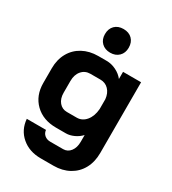

<svg xmlns="http://www.w3.org/2000/svg" viewBox="-219 -842 1043 1161"><g transform="rotate(30 303.0 -261.0)"><path d="M60 38H194Q196 60 212 73.5Q228 87 252 87H342Q373 87 392.5 61.5Q412 36 412 -5V-52Q392 -30 363.5 -17Q335 -4 309 -4H240Q149 -4 93.5 -58Q38 -112 38 -200V-302Q38 -363 64 -409.5Q90 -456 137 -481.5Q184 -507 245 -507H303Q337 -507 369.5 -491Q402 -475 422 -449V-499H548V-5Q548 57 522.5 104Q497 151 450 177Q403 203 342 203H252Q172 203 119 157.5Q66 112 60 38ZM318 -119Q356 -119 382 -150.5Q408 -182 412 -233V-302Q408 -342 385 -366Q362 -390 327 -390H257Q220 -390 197 -363Q174 -336 174 -292V-210Q174 -169 195 -144Q216 -119 249 -119ZM213 -642Q213 -680 235.5 -702.5Q258 -725 296 -725Q334 -725 356.5 -702.5Q379 -680 379 -642Q379 -605 356 -582.5Q333 -560 296 -560Q259 -560 236 -582.5Q213 -605 213 -642Z"/></g></svg>

Font: Bai Jamjuree
Style: Bold
Weight: 700
Designer: Katatrad Aksorn Co.,Ltd.
Foundry: Cadson Demak Co.,Ltd.
Version: Version 1.000; ttfautohint (v1.6)